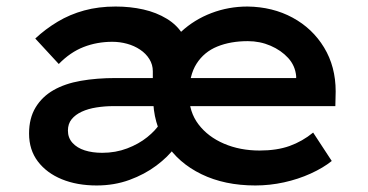

<svg xmlns="http://www.w3.org/2000/svg" viewBox="-20 -558 1126 588"><path d="M276 10Q216 10 169.5 -9Q123 -28 96 -63.5Q69 -99 69 -149Q69 -196 89 -229Q109 -262 144 -282Q179 -302 227.5 -310.5Q276 -319 334 -319H900L887 -302V-325Q884 -357 862.5 -380.5Q841 -404 808.5 -418Q776 -432 739 -432Q686 -432 645.5 -415.5Q605 -399 582 -363Q559 -327 559 -268Q559 -215 588 -177Q617 -139 666 -118Q715 -97 775 -97Q828 -97 867 -111Q906 -125 939 -152L996 -65Q970 -44 931.5 -26.5Q893 -9 849.5 0.5Q806 10 762 10Q668 10 597 -24.5Q526 -59 487.5 -120Q449 -181 449 -259Q449 -322 472 -373Q495 -424 535 -461Q575 -498 627.5 -518Q680 -538 738 -538Q815 -537 876 -504Q937 -471 972.5 -412.5Q1008 -354 1008 -278L1007 -233H327Q301 -233 275.5 -229Q250 -225 230.5 -216Q211 -207 199.5 -193Q188 -179 188 -158Q188 -136 202 -120.5Q216 -105 239.5 -97.5Q263 -90 293 -90Q334 -90 369.5 -103.5Q405 -117 431 -138Q457 -159 470 -180L516 -107Q495 -78 459 -51Q423 -24 376.5 -7Q330 10 276 10ZM448 -254V-340Q448 -360 437.5 -377Q427 -394 409 -406Q391 -418 369 -424Q347 -430 324 -430Q277 -430 236 -414Q195 -398 160 -362L88 -440Q119 -469 156.5 -491.5Q194 -514 238 -526Q282 -538 334 -538Q379 -538 419 -529Q459 -520 491 -500.5Q523 -481 540.5 -451.5Q558 -422 558 -381V-259Z"/></svg>

Font: Lexend Exa Medium
Style: Regular
Weight: 500
Designer: Bonnie Shaver-Troup, Thomas Jockin
Foundry: Lexend
Version: Version 1.007